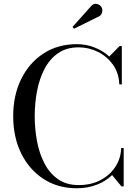

<svg xmlns="http://www.w3.org/2000/svg" viewBox="-20 -996 739 1026"><path d="M509 -908.5 375.5 -842.5 367.5 -852 466.5 -963Q481 -979.5 498.2 -974.8Q515.5 -970 522.5 -957.5Q529.5 -945 525.5 -929.8Q521.5 -914.5 509 -908.5ZM641 -205V0H629L579 -60.5Q545.5 -27.5 496.8 -8.8Q448 10 390.5 10Q289 10 212.5 -39.8Q136 -89.5 93.2 -176.5Q50.5 -263.5 50.5 -375Q50.5 -486.5 93.2 -573.5Q136 -660.5 212.5 -710.2Q289 -760 390.5 -760Q440.5 -760 485.5 -742.2Q530.5 -724.5 564 -694L619 -750H631V-545H617.5Q615.5 -604.5 584.5 -649Q553.5 -693.5 504.5 -718.2Q455.5 -743 400.5 -743Q335 -743 290 -711.5Q245 -680 217.5 -627Q190 -574 177.8 -508.5Q165.5 -443 165.5 -375Q165.5 -307 177.8 -241.5Q190 -176 217.5 -123Q245 -70 290 -38.5Q335 -7 400.5 -7Q467.5 -7 518 -34Q568.5 -61 597.2 -105.8Q626 -150.5 627.5 -205Z"/></svg>

Font: Bodoni Moda 16pt
Style: Regular
Weight: 400
Version: Version 2.3